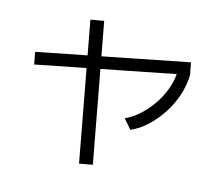

<svg xmlns="http://www.w3.org/2000/svg" viewBox="-117 -922 1234 1125"><g transform="rotate(15 500.0 -360.0)"><path d="M50 -430 36 -503 934 -680 948 -607ZM454 63 300 -769 380 -783 534 49ZM644 -263Q692 -285 733 -323.5Q774 -362 805.5 -410Q837 -458 854.5 -511Q872 -564 872 -615L948 -607Q947 -547 927 -485.5Q907 -424 872 -369.5Q837 -315 791.5 -272Q746 -229 693 -206Z"/></g></svg>

Font: M PLUS 2
Style: Regular
Weight: 400
Designer: Coji Morishita
Foundry: UNDERFOREST DESIGN
Version: Version 1.001